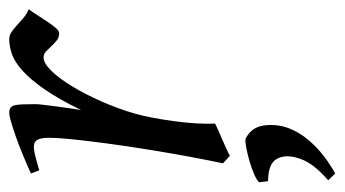

<svg xmlns="http://www.w3.org/2000/svg" viewBox="-185 -312 745 415"><g transform="rotate(-90 187.5 -104.5)"><path d="M375 -415Q369.1 -407.2 362.1 -396Q355 -384.8 347.9 -374.3Q340.8 -363.8 334.5 -356.4Q328.1 -349.1 323.2 -349.1Q314 -349.1 307.4 -354.5Q300.8 -359.9 295.2 -366Q289.6 -372.1 283.9 -377.4Q278.3 -382.8 271 -382.8Q258.3 -382.8 241.5 -365.5Q224.6 -348.1 207.8 -320.1Q190.9 -292 175.5 -257.1Q160.2 -222.2 149.9 -187Q144.5 -168.5 140.4 -146.2Q136.2 -124 133.1 -100.6Q129.9 -77.1 128.4 -54.4Q127 -31.7 127.9 -12.2Q121.6 -8.8 112.1 -4.6Q102.5 -0.5 92.5 3.9Q82.5 8.3 73.2 12.5Q64 16.6 58.1 20L42 4.9Q49.3 -29.8 56.2 -66.9Q63 -104 69.1 -140.9Q75.2 -177.7 80.3 -212.9Q85.4 -248 89.1 -278.3Q92.8 -308.6 95 -332.5Q97.2 -356.4 97.2 -371.1Q97.2 -382.3 95.5 -388.9Q93.8 -395.5 91.1 -398.7Q88.4 -401.9 84.7 -402.8Q81.1 -403.8 77.1 -403.8Q72.3 -403.8 64 -402.1Q55.7 -400.4 47.4 -397.9Q37.6 -395.5 26.9 -392.1L20 -410.2Q40.5 -419.4 61.3 -428Q82 -436.5 100.1 -442.9Q118.2 -449.2 131.6 -453.1Q145 -457 150.9 -457Q157.7 -457 161.6 -454.6Q165.5 -452.1 167.2 -446Q168.9 -439.9 169.4 -429Q169.9 -418 169.9 -400.9Q169.9 -395.5 168.5 -382.8Q167 -370.1 165 -355.2Q163.1 -340.3 160.9 -325.7Q158.7 -311 157.2 -301.8Q180.7 -350.1 201.7 -380.4Q222.7 -410.6 241.5 -427.7Q260.3 -444.8 277.3 -450.9Q294.4 -457 310.1 -457Q318.8 -457 325.9 -452.1Q333 -447.3 340.3 -440.4Q347.7 -433.6 356 -426.5Q364.3 -419.4 375 -415ZM122.6 131.3Q115.2 164.1 88.6 194.1Q62 224.1 20 247.6L5.4 232.4Q26.4 213.9 38.6 197Q50.8 180.2 55.7 158.2Q60.5 132.8 49.1 117.7Q37.6 102.5 3.4 102.5L1 83Q5.4 78.1 18.1 72.5Q30.8 66.9 45.9 62.5Q61 58.1 75 55.4Q88.9 52.7 95.2 53.7Q117.2 65.4 122.3 86.2Q127.4 106.9 122.6 131.3Z"/></g></svg>

Font: Gentium Plus Eur
Style: Italic
Weight: 400
Italic angle: -8°
Designer: J. Victor Gaultney, Annie Olsen, Iska Routamaa, Becca Hirsbrunner
Foundry: SIL International
Version: Version 5.000